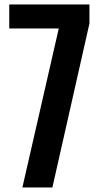

<svg xmlns="http://www.w3.org/2000/svg" viewBox="-20 -830 453 850"><path d="M79.1 0 240.2 -704.1H21V-810.1H376V-726.1L211.9 0Z"/></svg>

Font: Oswald Medium
Style: Regular
Weight: 500
Designer: Vernon Adams
Foundry: Vernon Adams
Version: Version 4.103